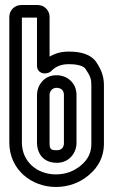

<svg xmlns="http://www.w3.org/2000/svg" viewBox="-20 -712 450 763"><path d="M202 -19C128 -19 67 -69 67 -146V-642H127V-451C127 -417 167 -413 184 -430C201 -448 224 -457 253 -457C296 -457 314 -447 320 -438C341 -407 343 -396 343 -372V-137C342 -104 330 -79 302 -55C273 -31 241 -19 202 -19ZM130 -692H64C38 -692 17 -671 17 -645V-146C17 -37 106 31 202 31C251 31 297 15 334 -17C372 -49 392 -90 393 -137V-372C393 -402 387 -429 362 -466C340 -497 300 -507 253 -507C225 -507 201 -501 177 -487V-645C177 -671 156 -692 130 -692ZM204 -413C153 -413 127 -370 127 -335V-146C127 -102 152 -65 206 -65C258 -65 284 -108 284 -143V-335C284 -380 250 -413 204 -413ZM204 -363C224 -363 234 -352 234 -335V-143C234 -128 226 -115 206 -115C180 -115 177 -120 177 -146V-335C177 -348 187 -363 204 -363Z"/></svg>

Font: DIN Rundschrift
Style: MittelKont
Weight: 400
Version: Version 1.027